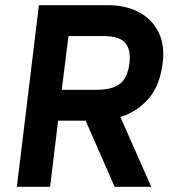

<svg xmlns="http://www.w3.org/2000/svg" viewBox="-20 -720 661 740"><path d="M130 -700H397Q464 -700 514.5 -673.5Q565 -647 590.5 -597Q616 -547 607 -477Q596 -389 552 -339Q508 -289 444 -269L563 0H422L310 -255H204L173 0H45ZM383 -581H244L218 -374H357Q415 -375 443.5 -398Q472 -421 479 -477Q485 -526 464 -553Q443 -580 383 -581Z"/></svg>

Font: Haskoy Bold
Style: Italic
Weight: 700
Designer: Ertekin Erdin
Foundry: Ertekin Erdin
Version: Version 2.000; ttfautohint (v1.8.4.7-5d5b)